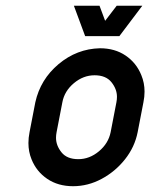

<svg xmlns="http://www.w3.org/2000/svg" viewBox="-20 -641 521 666"><path d="M383.8 -286.1Q385.7 -295.9 385.7 -305.2Q385.7 -332 366.5 -356Q347.2 -379.9 308.1 -379.9Q269 -379.9 236.3 -352.5Q203.6 -325.2 196.3 -286.1L176.3 -182.6Q174.3 -172.4 174.3 -163.1Q174.3 -136.2 193.4 -112.5Q212.4 -88.9 251.5 -88.9Q290.5 -88.9 323.2 -116.2Q356 -143.6 363.8 -182.6ZM477.5 -286.1 457.5 -182.6Q447.3 -130.9 413.6 -88.4Q379.9 -45.9 332.5 -20.5Q285.2 4.9 233.4 4.9Q181.6 4.9 144 -20.5Q106.4 -45.9 89.4 -88.4Q78.6 -114.7 78.6 -145Q78.6 -163.1 82.5 -182.6L102.5 -286.1Q120.1 -365.7 183.3 -418.7Q246.6 -471.7 326.7 -473.6Q378.4 -473.6 415.8 -448.2Q453.1 -422.9 470.2 -380.4Q481.4 -353.5 481.4 -323.2Q481.4 -305.2 477.5 -286.1ZM275.4 -515.6 236.3 -621.1H325.2L344.7 -568.8L384.8 -621.1H473.6L394 -515.6Z"/></svg>

Font: Lambda
Style: Italic
Weight: 400
Italic angle: -11°
Designer: GGBotNet
Version: 0.22